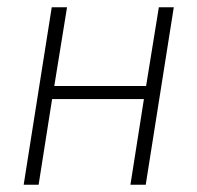

<svg xmlns="http://www.w3.org/2000/svg" viewBox="-20 -507 541 527"><path d="M45 0 122 -487H164L129 -271H381L416 -487H457L380 0H338L375 -235H123L86 0Z"/></svg>

Font: Nunito Sans 10pt Condensed ExtraLight
Style: Italic
Weight: 250
Width: 3
Italic angle: -9°
Designer: Vernon Adams
Foundry: Vernon Adams
Version: Version 3.101;gftools[0.9.27]